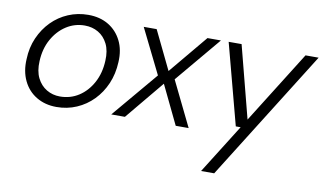

<svg xmlns="http://www.w3.org/2000/svg" viewBox="-75 -674 1772 1053"><g transform="rotate(10 811.5 -148.0)"><path d="M253 12Q190 12 141.5 -17Q93 -46 68 -98.5Q43 -151 47 -218Q49 -283 73 -337.5Q97 -392 136.5 -432Q176 -472 228 -494Q280 -516 339 -516Q404 -516 451.5 -487.5Q499 -459 524.5 -408Q550 -357 546 -289Q543 -223 519.5 -168.5Q496 -114 456.5 -73.5Q417 -33 365 -10.5Q313 12 253 12ZM262 -48Q320 -48 366.5 -78Q413 -108 442 -161.5Q471 -215 474 -284Q477 -340 458 -378Q439 -416 405.5 -435.5Q372 -455 330 -455Q274 -455 227.5 -425Q181 -395 151.5 -342Q122 -289 119 -220Q116 -164 135 -126Q154 -88 187.5 -68Q221 -48 262 -48Z M557 0 772 -255 649 -504H721L825 -289L1004 -504H1079L866 -250L988 0H916L812 -216L633 0Z M1096 220 1268 -54H1241L1122 -504H1194L1298 -102L1550 -504H1623L1169 220Z"/></g></svg>

Font: DM Sans Light
Style: Italic
Weight: 300
Italic angle: -10°
Designer: Colophon Foundry, Jonny Pinhorn
Foundry: Colophon Foundry
Version: Version 4.004;gftools[0.9.30]